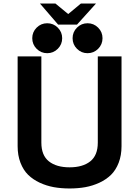

<svg xmlns="http://www.w3.org/2000/svg" viewBox="-20 -1050 778 1090"><path d="M214.8 -240.2Q214.8 -168 257.6 -134Q300.3 -100.1 375 -100.1Q449.7 -100.1 492.4 -134Q535.2 -168 535.2 -240.2V-730H669.9V-220.2Q669.9 -168 653.8 -126.2Q637.7 -84.5 610.4 -57.6Q583 -30.8 544.7 -12.9Q506.3 4.9 464.6 12.5Q422.9 20 375 20Q327.1 20 285.4 12.5Q243.7 4.9 205.3 -12.9Q167 -30.8 139.6 -57.6Q112.3 -84.5 96.2 -126.2Q80.1 -168 80.1 -220.2V-730H214.8ZM188 -772.9Q163.1 -797.9 163.1 -833Q163.1 -868.2 188 -893.1Q212.9 -918 248 -918Q283.2 -918 308.1 -893.1Q333 -868.2 333 -833Q333 -797.9 308.1 -772.9Q283.2 -748 248 -748Q212.9 -748 188 -772.9ZM417 -772.9Q392.1 -797.9 392.1 -833Q392.1 -868.2 417 -893.1Q441.9 -918 477.1 -918Q512.2 -918 537.1 -893.1Q562 -868.2 562 -833Q562 -797.9 537.1 -772.9Q512.2 -748 477.1 -748Q441.9 -748 417 -772.9ZM417 -910.2H310.1L207 -1029.8H294.9L367.2 -970.2L439 -1029.8H524.9Z"/></svg>

Font: Miedinger*
Style: Bold
Weight: 700
Version: Version 001.000